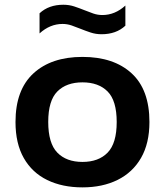

<svg xmlns="http://www.w3.org/2000/svg" viewBox="-20 -800 713 830"><path d="M336.5 10Q249.5 10 184.2 -21.8Q119 -53.5 83 -116.5Q47 -179.5 47 -272.5Q47 -411.5 124.5 -482.8Q202 -554 336.5 -554Q471.5 -554 548.8 -483.2Q626 -412.5 626 -272.5Q626 -180.5 589.8 -117.5Q553.5 -54.5 488.2 -22.2Q423 10 336.5 10ZM336.5 -100Q406 -100 445.2 -140.2Q484.5 -180.5 484.5 -272.5Q484.5 -365 445.2 -404.5Q406 -444 336.5 -444Q267 -444 227.8 -404.5Q188.5 -365 188.5 -273Q188.5 -180.5 227.8 -140.2Q267 -100 336.5 -100ZM419 -652Q394 -652 371.5 -659.5Q349 -667 328 -675.5Q308.5 -683.5 289.5 -690Q270.5 -696.5 250.5 -696.5Q196 -696.5 151 -655.5V-742.5Q190.5 -779.5 254 -779.5Q279 -779.5 301.5 -772Q324 -764.5 345 -756Q364.5 -748 383.5 -741.5Q402.5 -735 422.5 -735Q477 -735 522 -776V-689Q482.5 -652 419 -652Z"/></svg>

Font: Encode Sans Exp SmBold
Style: Regular
Weight: 600
Width: 7
Designer: Multiple Designers
Foundry: Impallari Type
Version: Version 3.002; ttfautohint (v1.8.3) -l 8 -r 50 -G 200 -x 14 